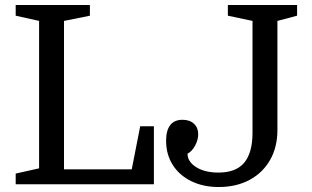

<svg xmlns="http://www.w3.org/2000/svg" viewBox="-20 -740 1252 771"><path d="M237 -656V-60H509L543 -233H598V0H43V-43L137 -64V-656L43 -677V-720H341V-677ZM994 -207V-656L895 -677V-720H1173V-677L1094 -656V-218Q1094 -149 1064.5 -97.5Q1035 -46 982 -17.5Q929 11 858 11Q796 11 748 -12.5Q700 -36 673.5 -78Q647 -120 647 -175Q647 -216 663.5 -237.5Q680 -259 713 -259Q742 -259 759 -243Q776 -227 776 -201Q776 -178 763 -154.5Q750 -131 733 -123Q733 -91 767.5 -69Q802 -47 857 -47Q928 -47 961 -87Q994 -127 994 -207Z"/></svg>

Font: Domine
Style: Regular
Weight: 400
Designer: Pablo Impallari, Rodrigo Fuenzalida, Brenda Gallo
Foundry: Pablo Impallari, Rodrigo Fuenzalida, Brenda Gallo
Version: Version 2.000